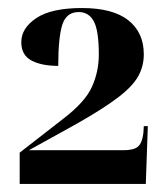

<svg xmlns="http://www.w3.org/2000/svg" viewBox="-20 -845 418 478"><path d="M29 -387V-465L137 -549Q192 -591 209 -629Q226 -667 226 -709Q226 -769 213.5 -792Q201 -815 176 -815Q145 -815 135 -783Q125 -751 125 -681Q83 -681 58 -694.5Q33 -708 33 -740Q33 -775 70.5 -800Q108 -825 184 -825Q261 -825 299.5 -794.5Q338 -764 338 -710Q338 -680 324 -655Q310 -630 274 -602.5Q238 -575 173 -538L52 -471H287Q313 -471 323.5 -480Q334 -489 337 -514L338 -531H348L343 -387Z"/></svg>

Font: Noto Serif Display SemiCondensed ExtraBold
Style: Regular
Weight: 800
Width: 4
Designer: Monotype Design Team
Foundry: Monotype Imaging Inc.
Version: Version 2.009